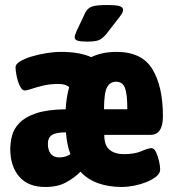

<svg xmlns="http://www.w3.org/2000/svg" viewBox="-20 -738 690 766"><path d="M161 8Q92 8 56.5 -33.5Q21 -75 21 -143Q21 -169 28 -196.5Q35 -224 57.5 -247.5Q80 -271 124 -286Q168 -301 242 -302Q245 -353 256 -390Q243 -403 213 -403Q179 -403 152 -396.5Q125 -390 106 -383.5Q87 -377 79 -377Q68 -377 59.5 -394.5Q51 -412 46.5 -434Q42 -456 42 -470Q42 -482 60 -493Q78 -504 106 -512.5Q134 -521 165 -526Q196 -531 224 -531Q262 -531 292 -525.5Q322 -520 344 -510Q387 -531 445 -531Q546 -531 588 -462Q630 -393 630 -274Q630 -200 580 -200H396Q396 -157 417.5 -140Q439 -123 475 -123Q517 -123 544.5 -135Q572 -147 584 -147Q595 -147 602.5 -131Q610 -115 614.5 -95Q619 -75 619 -62Q619 -46 602.5 -33Q586 -20 561 -10.5Q536 -1 511 3.5Q486 8 468 8Q357 8 301 -53Q281 -32 246.5 -12Q212 8 161 8ZM395 -302H488Q488 -363 478.5 -387.5Q469 -412 443 -412Q419 -412 407 -389.5Q395 -367 395 -302ZM216 -110Q242 -110 261 -123Q247 -159 243 -210Q204 -210 187.5 -199.5Q171 -189 171 -164Q171 -139 182.5 -124.5Q194 -110 216 -110ZM327 -572Q300 -572 289 -576Q278 -580 278 -589Q278 -597 286 -615L320 -687Q329 -705 346 -711.5Q363 -718 410 -718Q440 -718 455.5 -714Q471 -710 471 -699Q471 -691 464.5 -681Q458 -671 449 -660L404 -602Q389 -584 374.5 -578Q360 -572 327 -572Z"/></svg>

Font: Asap Condensed ExtraBold
Style: Regular
Weight: 800
Width: 3
Designer: Pablo Cosgaya
Foundry: Omnibus-Type
Version: Version 3.001; ttfautohint (v1.8.4.7-5d5b)